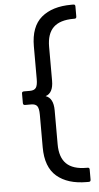

<svg xmlns="http://www.w3.org/2000/svg" viewBox="-62 -827 521 1014"><g transform="rotate(-5 198.5 -320.0)"><path d="M356 150Q255 150 197.5 101Q140 52 140 -53V-226Q140 -259 131 -271.5Q122 -284 99 -284H67Q56 -284 56 -295V-346Q56 -356 67 -356H99Q122 -356 131 -369Q140 -382 140 -415V-588Q140 -693 197.5 -741.5Q255 -790 356 -790H367Q377 -790 377 -780V-726Q377 -715 367 -715H361Q289 -715 254.5 -681.5Q220 -648 220 -579V-399Q220 -334 179 -321Q220 -307 220 -242V-62Q220 7 254.5 41Q289 75 361 75H367Q377 75 377 85V139Q377 150 367 150Z"/></g></svg>

Font: LINE Seed Sans TH
Style: Regular
Weight: 400
Designer: Dalton Maag Ltd | Thai characters by Cadson Demak Co.,Ltd.
Foundry: Dalton Maag Ltd
Version: Version 1.002